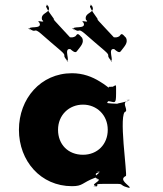

<svg xmlns="http://www.w3.org/2000/svg" viewBox="-20 -880 782 923"><path d="M353 -638C346 -628 342 -623 318 -644C283 -650 321 -581 299 -589C275 -609 324 -567 302 -590C274 -621 307 -606 270 -638C246 -658 200 -698 176 -719C139 -750 157 -718 123 -741C97 -758 147 -717 123 -738C111 -759 184 -736 170 -770C146 -790 206 -764 182 -785C172 -823 234 -816 210 -854C186 -874 231 -833 207 -854C183 -857 248 -782 240 -786C216 -806 343 -675 319 -696C304 -708 324 -693 343 -706C353 -719 354 -722 375 -698C386 -674 367 -657 353 -638ZM564 -638C557 -628 553 -623 529 -644C494 -650 532 -581 510 -589C486 -609 535 -567 513 -590C485 -621 518 -606 481 -638C457 -658 411 -698 387 -719C350 -750 368 -718 334 -741C308 -758 358 -717 334 -738C322 -759 396 -736 382 -770C358 -790 417 -764 393 -785C383 -823 445 -816 421 -854C397 -874 442 -833 418 -854C394 -857 458 -782 450 -786C426 -806 554 -675 530 -696C515 -708 535 -693 554 -706C564 -719 565 -722 586 -698C597 -674 578 -657 564 -638ZM259 -256C259 -327 312 -377 379 -377C445 -377 498 -327 498 -256C498 -186 448 -136 379 -136C307 -136 259 -186 259 -256ZM71 -256C71 -106 176 15 326 15C380 15 372 -1 438 -26C456 -34 420 -45 461 -53C470 -53 420 -55 458 -55C464 -47 415 -30 453 -19C462 -19 416 -18 454 -18C463 -8 410 9 442 14C451 14 406 16 444 16C458 11 427 4 475 4H547C574 4 556 14 603 23C612 23 566 22 604 22C604 12 547 -16 585 -34C594 -34 547 -344 585 -344C594 -362 558 -389 604 -399C613 -399 565 -400 603 -400C602 -391 527 -381 547 -381C547 -381 488 -383 495 -386C506 -395 490 -404 486 -402C486 -395 484 -393 506 -393C532 -389 538 -377 538 -431C538 -482 540 -471 522 -463C500 -463 503 -464 503 -458C499 -460 487 -472 460 -488C423 -511 379 -528 326 -528C176 -528 71 -406 71 -256Z"/></svg>

Font: Hussar Przerywany
Style: Regular
Weight: 400
Foundry: Cannot Into Space Fonts
Version: Version 0.982